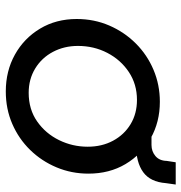

<svg xmlns="http://www.w3.org/2000/svg" viewBox="-2 -616 629 666"><g transform="rotate(90 313.0 -282.5)"><path d="M296.6 12.4Q225.8 12.4 169 -19.2Q112.2 -50.8 78.8 -106.5Q45.4 -162.2 45.4 -233.6Q45.4 -294 68 -346.4Q90.6 -398.8 130.1 -438.4Q169.6 -478 221.6 -500Q273.6 -522 332.6 -522Q402.8 -522 459.2 -490.2Q515.6 -458.4 548.7 -402.7Q581.8 -347 581.8 -274.2Q581.8 -215.6 560 -163.6Q538.2 -111.6 499.5 -72Q460.8 -32.4 409.1 -10Q357.4 12.4 296.6 12.4ZM301.4 -67Q358.8 -67 400.7 -96.3Q442.6 -125.6 465.5 -172.3Q488.4 -219 488.4 -271.6Q488.4 -321 467.6 -359.7Q446.8 -398.4 410.2 -420.5Q373.6 -442.6 326 -442.6Q271.6 -442.6 229.3 -414.4Q187 -386.2 162.9 -339.7Q138.8 -293.2 138.8 -238Q138.8 -190.2 159.4 -151.2Q180 -112.2 217.1 -89.6Q254.2 -67 301.4 -67ZM439.6 -439.6 447.4 -493H482.2Q504.6 -493 520.8 -506.7Q537 -520.4 537.6 -545.6L542.4 -577H619.6L614.8 -543.2Q610.6 -488.8 576.7 -464.2Q542.8 -439.6 483.8 -439.6Z"/></g></svg>

Font: MuseoModerno Thin
Style: Italic
Weight: 100
Italic angle: -9°
Designer: Pablo Cosgaya, Héctor Gatti, Marcela Romero, and the Authors of The MuseoModerno Project.
Foundry: Omnibus-Type Team
Version: Version 1.003